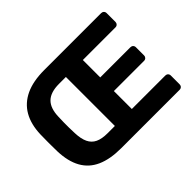

<svg xmlns="http://www.w3.org/2000/svg" viewBox="-136 -962 1225 1225"><g transform="rotate(-45 476.0 -350.0)"><path d="M354 0Q255 0 189 -29.5Q123 -59 89 -120Q55 -181 52 -274Q51 -317 51 -350Q51 -383 52 -427Q55 -516 90 -576.5Q125 -637 192 -668.5Q259 -700 359 -700H873Q884 -700 891 -693Q898 -686 898 -675V-595Q898 -585 891 -578Q884 -571 873 -571H579V-414H851Q862 -414 869 -407Q876 -400 876 -389V-315Q876 -305 869 -298Q862 -291 851 -291H579V-129H881Q892 -129 899 -122Q906 -115 906 -104V-25Q906 -14 899 -7Q892 0 881 0ZM359 -129H426V-571H364Q288 -571 251.5 -535.5Q215 -500 213 -425Q212 -397 211.5 -374Q211 -351 211.5 -328Q212 -305 213 -276Q215 -224 230.5 -191.5Q246 -159 277.5 -144Q309 -129 359 -129Z"/></g></svg>

Font: Rubik Light SemiBold
Style: Regular
Weight: 600
Version: Version 2.300;gftools[0.9.30]